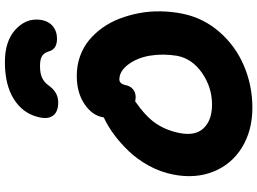

<svg xmlns="http://www.w3.org/2000/svg" viewBox="-154 -892 1056 788"><g transform="rotate(-90 374.0 -498.0)"><path d="M513.2 -1005.9Q599.1 -1005.9 646.2 -962.9Q693.4 -919.9 687 -862.8Q682.6 -828.1 661.4 -810.1Q640.1 -792 608.9 -792Q566.4 -792 557.1 -825.2Q552.2 -843.3 539.3 -852.5Q526.4 -861.8 497.1 -861.8Q465.3 -861.8 447.3 -852.5Q429.2 -843.3 417 -826.2Q389.6 -787.1 348.1 -787.1Q307.6 -787.1 292.5 -809.6Q277.3 -832 288.1 -871.1Q303.7 -933.1 361.8 -969.5Q419.9 -1005.9 513.2 -1005.9ZM326.2 9.8Q232.4 9.8 163.1 -32.7Q93.8 -75.2 63.7 -150.1Q33.7 -225.1 51.8 -315.9Q62 -367.7 88.1 -415.3Q114.3 -462.9 148.4 -498.3Q182.6 -533.7 217.3 -559.1Q252 -584.5 286.1 -600.1L287.1 -606Q295.9 -649.4 342.3 -680.2Q388.7 -710.9 457 -710.9Q499 -710.9 536.4 -697.8Q573.7 -684.6 602.5 -660.9Q631.3 -637.2 654.3 -605Q677.2 -572.8 691.9 -534.2Q706.5 -495.6 714.4 -453.4Q722.2 -411.1 721.4 -366.2Q720.7 -321.3 711.9 -277.8Q694.8 -191.9 637 -125.5Q579.1 -59.1 497.8 -24.7Q416.5 9.8 326.2 9.8ZM222.2 -290Q209 -224.6 241.9 -190.2Q274.9 -155.8 338.9 -155.8Q409.2 -155.8 468.3 -196.5Q527.3 -237.3 539.1 -299.8Q548.3 -357.9 539.6 -410.4Q530.8 -462.9 503.4 -499.5Q476.1 -536.1 441.9 -536.1Q424.8 -536.1 418.9 -512.2Q415.5 -491.7 402.1 -480.5Q388.7 -469.2 369.1 -469.2Q363.8 -469.2 352.1 -471.2Q290 -428.2 261.7 -386.7Q233.4 -345.2 222.2 -290Z"/></g></svg>

Font: Shantell Sans Normal
Style: Italic
Weight: 800
Italic angle: -11.31°
Designer: Stephen Nixon, Anya Danilova, Shantell Martin
Foundry: Arrow Type
Version: Version 1.006;[559af2be0]